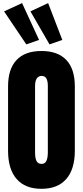

<svg xmlns="http://www.w3.org/2000/svg" viewBox="-20 -1191 526 1219"><path d="M31.2 -234.4V-642.6Q31.2 -752.9 85.2 -810.1Q139.2 -867.2 243.2 -867.2Q347.2 -867.2 401.1 -810.1Q455.1 -752.9 455.1 -642.6V-234.4Q455.1 -116.7 400.6 -54.4Q346.2 7.8 243.2 7.8Q140.1 7.8 85.7 -54.4Q31.2 -116.7 31.2 -234.4ZM244.6 -150.4Q264.6 -150.4 274.2 -168.7Q283.7 -187 283.7 -226.1V-645.5Q283.7 -709 245.6 -709Q202.6 -709 202.6 -644V-225.1Q202.6 -184.6 212.4 -167.5Q222.2 -150.4 244.6 -150.4ZM228 -937.5 147 -909.2 5.9 -1118.7 120.1 -1171.4ZM375.5 -937.5 294.4 -909.2 173.3 -1118.7 285.6 -1171.4Z"/></svg>

Font: Anton
Style: Regular
Weight: 400
Designer: Vernon Adams, Tural Alisoy
Foundry: Vernon Adams
Version: Version 2.300